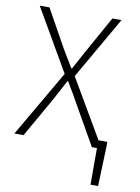

<svg xmlns="http://www.w3.org/2000/svg" viewBox="-93 -721 706 971"><g transform="rotate(10 260.0 -235.5)"><path d="M441 188V0H415L300 -202Q280 -239 239 -307H235Q202 -245 179 -202L64 0H17L215 -341L31 -659H81L189 -465L243 -375H247Q284 -444 296 -465L404 -659H451L267 -339L442 -40H487V-14L480 188Z"/></g></svg>

Font: Toshiba Sans Light
Style: Regular
Weight: 300
Designer: Paul D. Hunt
Foundry: Toshiba Corporation
Version: Version 2.020;PS 2.0;hotconv 1.0.86;makeotf.lib2.5.63406